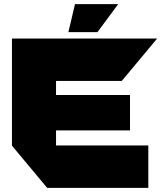

<svg xmlns="http://www.w3.org/2000/svg" viewBox="-20 -912 782 932"><path d="M209 0 38 -205V-206H700V0ZM38 -206V-725H252V-206ZM252 -279V-451H611V-279ZM252 -519V-725H742V-724L571 -519ZM312 -756 344 -892H553V-891L453 -756Z"/></svg>

Font: Foldit ExtraBold
Style: Regular
Weight: 800
Version: Version 1.003